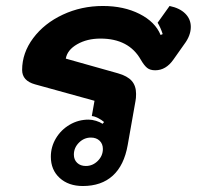

<svg xmlns="http://www.w3.org/2000/svg" viewBox="-20 -613 658 642"><path d="M296 -276 97 -331Q54 -343 54 -379Q54 -436 91 -485.5Q128 -535 190 -564Q252 -593 324 -593Q394 -593 446.5 -566.5Q499 -540 517 -496L524 -499Q517 -521 507 -537L547 -593Q581 -586 599.5 -567.5Q618 -549 618 -523Q618 -494 596 -465L560 -414Q535 -378 499 -378Q482 -378 472 -386Q462 -394 451 -413Q411 -484 316 -484Q271 -484 238 -465Q205 -446 200 -417L374 -368Q406 -359 420.5 -342.5Q435 -326 435 -299Q435 -284 433 -275L407 -128Q395 -60 357 -25.5Q319 9 257 9Q209 9 179.5 -18Q150 -45 150 -89Q150 -122 167 -150.5Q184 -179 213 -196Q242 -213 276 -213Q288 -213 301 -209Q314 -205 323 -199L328 -205Q320 -212 308.5 -218Q297 -224 287 -225ZM324 -115Q324 -132 313 -142.5Q302 -153 284 -153Q261 -153 244 -136Q227 -119 227 -96Q227 -79 238 -68.5Q249 -58 267 -58Q290 -58 307 -75Q324 -92 324 -115Z"/></svg>

Font: K2D ExtraBold
Style: Italic
Weight: 800
Italic angle: -10°
Designer: Katatrad Aksorn Co.,Ltd.
Foundry: Cadson Demak Co.,Ltd.
Version: Version 1.000; ttfautohint (v1.6)